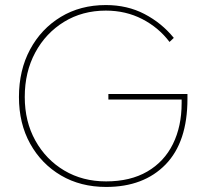

<svg xmlns="http://www.w3.org/2000/svg" viewBox="-20 -730 807 760"><path d="M400 10Q299 10 221.5 -35.5Q144 -81 99.5 -161Q55 -241 55 -346Q55 -452 99 -534Q143 -616 220.5 -663Q298 -710 399 -710Q484 -710 552 -674.5Q620 -639 668 -580L651 -564Q608 -621 543 -654.5Q478 -688 399 -688Q306 -688 233.5 -643.5Q161 -599 119.5 -522Q78 -445 78 -346Q78 -249 120 -173.5Q162 -98 234.5 -55Q307 -12 400 -12Q496 -12 563 -51Q630 -90 664.5 -160Q699 -230 699 -322V-336H409V-358H722V-339Q722 -168 635.5 -79Q549 10 400 10Z"/></svg>

Font: Lexend Thin
Style: Regular
Weight: 100
Designer: Bonnie Shaver-Troup, Thomas Jockin
Foundry: Lexend
Version: Version 1.007; ttfautohint (v1.8.3)